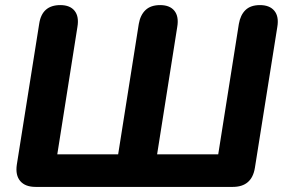

<svg xmlns="http://www.w3.org/2000/svg" viewBox="-20 -734 1120 754"><path d="M120 0Q79 0 59.5 -23Q40 -46 46 -87L134 -641Q145 -714 217 -714Q255 -714 273 -691.5Q291 -669 284 -628L205 -128H444L525 -640Q531 -675 551.5 -694.5Q572 -714 609 -714Q647 -714 665 -691.5Q683 -669 676 -628L597 -128H837L918 -640Q924 -675 944 -694.5Q964 -714 1001 -714Q1039 -714 1057.5 -691.5Q1076 -669 1069 -628L981 -75Q969 0 894 0Z"/></svg>

Font: Nunito ExtraBold
Style: Italic
Weight: 800
Italic angle: -9°
Designer: Vernon Adams
Foundry: Vernon Adams
Version: Version 3.601; ttfautohint (v1.8.2.53-6de2)